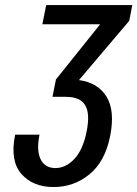

<svg xmlns="http://www.w3.org/2000/svg" viewBox="-20 -731 544 761"><path d="M191.4 10.3Q110.4 10.3 64.5 -42Q19 -94.2 40 -197.3H136.7Q124 -135.7 140.6 -100.6Q157.2 -65.4 198.7 -64.9Q240.2 -64.5 274.4 -100.6Q308.6 -136.7 323.2 -209Q337.9 -281.2 317.4 -314Q297.9 -347.2 240.7 -347.2H188L201.7 -416L377 -634.8H147.9L163.1 -710.9H504.4L492.2 -648.4L293 -413.6Q368.2 -403.3 402.3 -347.7Q436.5 -292 416.5 -191.4Q396.5 -90.8 334.5 -40Q272.5 10.7 191.4 10.3Z"/></svg>

Font: RobotoCondensed-Italic
Style: Italic
Weight: 400
Designer: Google
Version: Version 1.200311; 2013